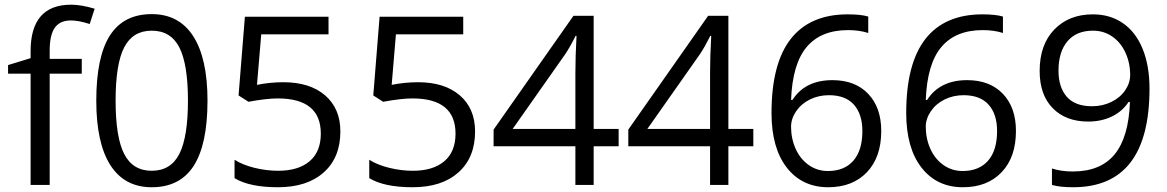

<svg xmlns="http://www.w3.org/2000/svg" viewBox="-20 -785 4953 815"><path d="M327.1 -472.2H190.9V0H109.9V-472.2H14.2V-508.8L109.9 -538.1V-567.9Q109.9 -765.1 282.2 -765.1Q324.7 -765.1 381.8 -748L360.8 -683.1Q314 -698.2 280.8 -698.2Q234.9 -698.2 212.9 -667.7Q190.9 -637.2 190.9 -569.8V-535.2H327.1Z M860.8 -357.9Q860.8 -172.9 802.5 -81.5Q744.1 9.8 624 9.8Q508.8 9.8 448.7 -83.7Q388.7 -177.2 388.7 -357.9Q388.7 -544.4 446.8 -634.8Q504.9 -725.1 624 -725.1Q740.2 -725.1 800.5 -630.9Q860.8 -536.6 860.8 -357.9ZM470.7 -357.9Q470.7 -202.1 507.3 -131.1Q543.9 -60.1 624 -60.1Q705.1 -60.1 741.5 -132.1Q777.8 -204.1 777.8 -357.9Q777.8 -511.7 741.5 -583.3Q705.1 -654.8 624 -654.8Q543.9 -654.8 507.3 -584.2Q470.7 -513.7 470.7 -357.9Z M1182.6 -436Q1295.4 -436 1360.1 -380.1Q1424.8 -324.2 1424.8 -227.1Q1424.8 -116.2 1354.2 -53.2Q1283.7 9.8 1159.7 9.8Q1039.1 9.8 975.6 -28.8V-106.9Q1009.8 -85 1060.5 -72.5Q1111.3 -60.1 1160.6 -60.1Q1246.6 -60.1 1294.2 -100.6Q1341.8 -141.1 1341.8 -217.8Q1341.8 -367.2 1158.7 -367.2Q1112.3 -367.2 1034.7 -353L992.7 -379.9L1019.5 -713.9H1374.5V-639.2H1088.9L1070.8 -424.8Q1127 -436 1182.6 -436Z M1754.4 -436Q1867.2 -436 1931.9 -380.1Q1996.6 -324.2 1996.6 -227.1Q1996.6 -116.2 1926 -53.2Q1855.5 9.8 1731.4 9.8Q1610.8 9.8 1547.4 -28.8V-106.9Q1581.5 -85 1632.3 -72.5Q1683.1 -60.1 1732.4 -60.1Q1818.4 -60.1 1866 -100.6Q1913.6 -141.1 1913.6 -217.8Q1913.6 -367.2 1730.5 -367.2Q1684.1 -367.2 1606.4 -353L1564.5 -379.9L1591.3 -713.9H1946.3V-639.2H1660.6L1642.6 -424.8Q1698.7 -436 1754.4 -436Z M2606 -164.1H2500V0H2422.4V-164.1H2075.2V-234.9L2414.1 -717.8H2500V-237.8H2606ZM2422.4 -237.8V-475.1Q2422.4 -544.9 2427.2 -632.8H2423.3Q2399.9 -585.9 2379.4 -555.2L2156.2 -237.8Z M3177.7 -164.1H3071.8V0H2994.1V-164.1H2647V-234.9L2985.8 -717.8H3071.8V-237.8H3177.7ZM2994.1 -237.8V-475.1Q2994.1 -544.9 2999 -632.8H2995.1Q2971.7 -585.9 2951.2 -555.2L2728 -237.8Z M3254.9 -305.2Q3254.9 -515.6 3336.7 -619.9Q3418.5 -724.1 3578.6 -724.1Q3633.8 -724.1 3665.5 -714.8V-645Q3627.9 -657.2 3579.6 -657.2Q3464.8 -657.2 3404.3 -585.7Q3343.8 -514.2 3337.9 -360.8H3343.8Q3397.5 -444.8 3513.7 -444.8Q3609.9 -444.8 3665.3 -386.7Q3720.7 -328.6 3720.7 -229Q3720.7 -117.7 3659.9 -54Q3599.1 9.8 3495.6 9.8Q3384.8 9.8 3319.8 -73.5Q3254.9 -156.7 3254.9 -305.2ZM3494.6 -59.1Q3564 -59.1 3602.3 -102.8Q3640.6 -146.5 3640.6 -229Q3640.6 -299.8 3605 -340.3Q3569.3 -380.9 3498.5 -380.9Q3454.6 -380.9 3418 -362.8Q3381.3 -344.7 3359.6 -313Q3337.9 -281.2 3337.9 -247.1Q3337.9 -196.8 3357.4 -153.3Q3377 -109.9 3412.8 -84.5Q3448.7 -59.1 3494.6 -59.1Z M3826.7 -305.2Q3826.7 -515.6 3908.4 -619.9Q3990.2 -724.1 4150.4 -724.1Q4205.6 -724.1 4237.3 -714.8V-645Q4199.7 -657.2 4151.4 -657.2Q4036.6 -657.2 3976.1 -585.7Q3915.5 -514.2 3909.7 -360.8H3915.5Q3969.2 -444.8 4085.4 -444.8Q4181.6 -444.8 4237.1 -386.7Q4292.5 -328.6 4292.5 -229Q4292.5 -117.7 4231.7 -54Q4170.9 9.8 4067.4 9.8Q3956.5 9.8 3891.6 -73.5Q3826.7 -156.7 3826.7 -305.2ZM4066.4 -59.1Q4135.7 -59.1 4174.1 -102.8Q4212.4 -146.5 4212.4 -229Q4212.4 -299.8 4176.8 -340.3Q4141.1 -380.9 4070.3 -380.9Q4026.4 -380.9 3989.7 -362.8Q3953.1 -344.7 3931.4 -313Q3909.7 -281.2 3909.7 -247.1Q3909.7 -196.8 3929.2 -153.3Q3948.7 -109.9 3984.6 -84.5Q4020.5 -59.1 4066.4 -59.1Z M4859.4 -409.2Q4859.4 9.8 4535.2 9.8Q4478.5 9.8 4445.3 0V-69.8Q4484.4 -57.1 4534.2 -57.1Q4651.4 -57.1 4711.2 -129.6Q4771 -202.1 4776.4 -352.1H4770.5Q4743.7 -311.5 4699.2 -290.3Q4654.8 -269 4599.1 -269Q4504.4 -269 4448.7 -325.7Q4393.1 -382.3 4393.1 -483.9Q4393.1 -595.2 4455.3 -659.7Q4517.6 -724.1 4619.1 -724.1Q4691.9 -724.1 4746.3 -686.8Q4800.8 -649.4 4830.1 -577.9Q4859.4 -506.3 4859.4 -409.2ZM4619.1 -654.8Q4549.3 -654.8 4511.2 -609.9Q4473.1 -564.9 4473.1 -484.9Q4473.1 -414.6 4508.3 -374.3Q4543.5 -334 4615.2 -334Q4659.7 -334 4697 -352.1Q4734.4 -370.1 4755.9 -401.4Q4777.3 -432.6 4777.3 -466.8Q4777.3 -518.1 4757.3 -561.5Q4737.3 -605 4701.4 -629.9Q4665.5 -654.8 4619.1 -654.8Z"/></svg>

Font: f05544669
Style: Regular
Weight: 400
Foundry: Ascender Corporation
Version: Version 1.10